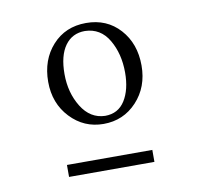

<svg xmlns="http://www.w3.org/2000/svg" viewBox="-52 -724 488 474"><g transform="rotate(-10 192.0 -486.5)"><path d="M192 -417Q143 -417 109 -453Q75 -489 75 -543Q75 -598 107.5 -634Q140 -670 192 -670Q244 -670 276.5 -634Q309 -598 309 -543Q309 -489 275.5 -453Q242 -417 192 -417ZM199 -436Q232 -436 249 -463Q266 -490 266 -533Q266 -580 245.5 -615Q225 -650 186 -651Q154 -651 136 -626Q118 -601 118 -555Q118 -508 140 -472.5Q162 -437 199 -436ZM85 -303V-333H299V-303Z"/></g></svg>

Font: Spectral SC ExtraLight
Style: Regular
Weight: 275
Designer: Jean-Baptiste Levee
Foundry: Production Type
Version: Version 2.001